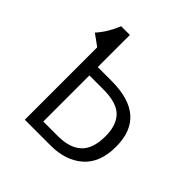

<svg xmlns="http://www.w3.org/2000/svg" viewBox="-147 -636 748 748"><g transform="rotate(45 227.5 -261.5)"><path d="M422 -177Q422 -89 371.5 -44.5Q321 0 238 0H96V-399L49 -433Q82 -469 104 -523H152V-346H228Q422 -346 422 -177ZM364 -177Q364 -238 333 -269Q302 -300 229 -300H152V-46H233Q297 -46 330.5 -77Q364 -108 364 -177Z"/></g></svg>

Font: Fira Sans Condensed Light
Style: Regular
Weight: 300
Width: 3
Designer: bBox Type GmbH & Carrois Corporate GbR & Edenspiekermann AG
Foundry: bBox Type GmbH & Carrois Corporate GbR & Edenspiekermann AG
Version: Version 4.301